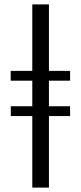

<svg xmlns="http://www.w3.org/2000/svg" viewBox="-20 -851 367 871"><path d="M126.5 0V-324.5H29V-369H126.5V-485H28.5V-529.5H126.5V-831H202V-529.5H298V-485H202V-369H298V-324.5H202V0Z"/></svg>

Font: Merriweather 72pt Light
Style: Regular
Weight: 300
Version: Version 2.100